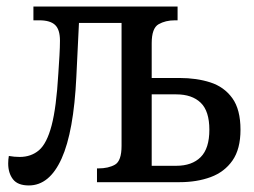

<svg xmlns="http://www.w3.org/2000/svg" viewBox="-20 -556 774 586"><path d="M68 10Q34 10 19.5 -9Q5 -28 5 -57Q5 -63 5.5 -69Q6 -75 7 -80Q24 -77 40 -77Q75 -77 99 -97.5Q123 -118 137.5 -173Q152 -228 158 -331Q160 -360 161.5 -386.5Q163 -413 163 -432Q163 -466 148 -480Q133 -494 100 -494H82V-536H522V-494H514Q485 -494 464 -482Q443 -470 443 -424V-318H528Q580 -318 622 -304.5Q664 -291 689 -256.5Q714 -222 714 -160Q714 -101 689.5 -66Q665 -31 623 -15.5Q581 0 528 0H276V-42H280Q311 -42 331 -53.5Q351 -65 351 -111V-486H221L213 -321Q205 -154 168 -72Q131 10 68 10ZM443 -50H518Q566 -50 592.5 -76.5Q619 -103 619 -160Q619 -217 592.5 -242.5Q566 -268 518 -268H443Z"/></svg>

Font: Noto Serif SemiCondensed
Style: Regular
Weight: 400
Width: 4
Designer: Monotype Design Team
Foundry: Monotype Imaging Inc.
Version: Version 2.013